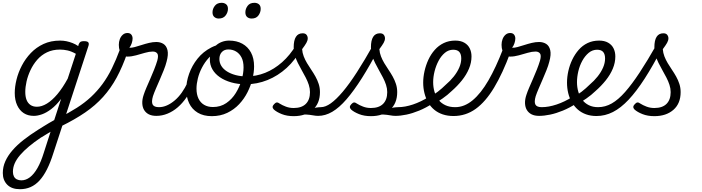

<svg xmlns="http://www.w3.org/2000/svg" viewBox="-57 -808 4998 1367"><path d="M85 539Q26 539 -5.5 507Q-37 475 -37 424Q-37 380 -19 340Q-1 300 32 262Q65 224 111 188Q157 152 214 116Q234 104 252.5 92Q271 80 291 68.5Q311 57 329 47L378 -104Q343 -58 308 -31.5Q273 -5 241.5 6Q210 17 184 17Q142 17 112 -2.5Q82 -22 65 -59Q48 -96 48 -146Q48 -190 60.5 -241Q73 -292 98.5 -341Q124 -390 162.5 -430.5Q201 -471 253 -495Q305 -519 371 -519Q394 -519 416 -514.5Q438 -510 459.5 -501.5Q481 -493 500 -480L503 -492Q509 -506 516.5 -510.5Q524 -515 540 -515Q565 -515 571.5 -506.5Q578 -498 573 -482L323 282Q302 349 277.5 397.5Q253 446 224 477.5Q195 509 160.5 524Q126 539 85 539ZM95 476Q127 476 156 454Q185 432 210 388Q235 344 255 279L303 130Q291 137 279 144.5Q267 152 255.5 159Q244 166 232 173Q186 204 149.5 234.5Q113 265 87 295Q61 325 48 354.5Q35 384 35 415Q35 434 42 448Q49 462 63 469Q77 476 95 476ZM206 -48Q240 -48 277 -70.5Q314 -93 351.5 -137.5Q389 -182 425 -248L483 -425Q451 -443 423.5 -449Q396 -455 370 -455Q318 -455 277.5 -435.5Q237 -416 208 -382.5Q179 -349 160 -308.5Q141 -268 132 -228Q123 -188 123 -154Q123 -120 132 -97Q141 -74 159.5 -61Q178 -48 206 -48Z M378 91Q366 97 359.5 90Q353 83 351 70.5Q349 58 352 46.5Q355 35 365 30Q434 -5 490 -40.5Q546 -76 591 -118Q636 -160 672.5 -209.5Q709 -259 739.5 -321Q770 -383 798 -459Q802 -472 812.5 -474Q823 -476 833 -470.5Q843 -465 848.5 -455Q854 -445 850 -433Q815 -332 773.5 -255.5Q732 -179 677 -118Q622 -57 549 -7Q476 43 378 91Z M1057 17Q1024 17 1002.5 6Q981 -5 969 -25Q957 -45 956 -73Q955 -101 966 -133Q973 -155 985.5 -184Q998 -213 1012.5 -246Q1027 -279 1040.5 -313Q1054 -347 1063 -377Q1073 -414 1062.5 -427.5Q1052 -441 1031 -441Q1006 -441 975 -432Q944 -423 911.5 -414Q879 -405 850 -405Q830 -405 816 -416.5Q802 -428 795.5 -446.5Q789 -465 789 -489Q789 -510 796 -529Q803 -548 817 -560.5Q831 -573 850 -573Q869 -573 878 -561.5Q887 -550 887 -534Q887 -519 881 -500.5Q875 -482 864 -468Q880 -467 902.5 -473Q925 -479 951 -487.5Q977 -496 1004 -502.5Q1031 -509 1056 -509Q1085 -509 1106.5 -495.5Q1128 -482 1135.5 -451Q1143 -420 1129 -369Q1122 -341 1108.5 -307.5Q1095 -274 1080.5 -240.5Q1066 -207 1053 -177Q1040 -147 1032 -123Q1020 -82 1030 -63.5Q1040 -45 1075 -45Q1087 -45 1092 -35.5Q1097 -26 1095 -14Q1093 -2 1083.5 7.5Q1074 17 1057 17Z M1056 17Q1044 17 1038 7.5Q1032 -2 1034.5 -14Q1037 -26 1047 -35.5Q1057 -45 1075 -45Q1103 -45 1131.5 -57.5Q1160 -70 1187.5 -93.5Q1215 -117 1237.5 -149Q1260 -181 1278 -219Q1282 -232 1293 -231.5Q1304 -231 1312 -222.5Q1320 -214 1316 -202Q1298 -154 1270 -113.5Q1242 -73 1208.5 -44Q1175 -15 1136 1Q1097 17 1056 17Z M1451 19Q1392 19 1351 -5.5Q1310 -30 1289.5 -73.5Q1269 -117 1269 -172Q1269 -225 1289.5 -283Q1310 -341 1349.5 -390.5Q1389 -440 1447.5 -470Q1506 -500 1583 -500Q1598 -500 1599.5 -491Q1601 -482 1596 -472.5Q1591 -463 1580 -463Q1533 -463 1495 -444.5Q1457 -426 1429 -395.5Q1401 -365 1381 -326.5Q1361 -288 1351.5 -249Q1342 -210 1342 -177Q1342 -136 1356 -106.5Q1370 -77 1396.5 -61.5Q1423 -46 1459 -46Q1513 -46 1554 -74Q1595 -102 1622 -146Q1649 -190 1663 -238Q1677 -286 1677 -328Q1677 -371 1662.5 -399Q1648 -427 1623.5 -441.5Q1599 -456 1568 -456Q1553 -456 1546 -465.5Q1539 -475 1540 -487.5Q1541 -500 1550 -509.5Q1559 -519 1574 -519Q1628 -519 1668 -497Q1708 -475 1730 -434Q1752 -393 1752 -335Q1752 -294 1740.5 -246.5Q1729 -199 1705.5 -152Q1682 -105 1646 -66.5Q1610 -28 1561 -4.5Q1512 19 1451 19Z M1692 -208Q1636 -208 1589 -221.5Q1542 -235 1508 -258.5Q1474 -282 1455.5 -314Q1437 -346 1437 -385Q1437 -416 1448.5 -440.5Q1460 -465 1478.5 -482.5Q1497 -500 1522 -509.5Q1547 -519 1574 -519Q1590 -519 1597 -509.5Q1604 -500 1602.5 -487.5Q1601 -475 1592.5 -465.5Q1584 -456 1569 -456Q1540 -456 1522.5 -437.5Q1505 -419 1505 -388Q1505 -361 1519 -338.5Q1533 -316 1559 -299.5Q1585 -283 1620.5 -273.5Q1656 -264 1698 -264Q1767 -264 1831 -289.5Q1895 -315 1951.5 -365Q2008 -415 2051 -487Q2061 -501 2073 -499.5Q2085 -498 2091.5 -487Q2098 -476 2091 -464Q2046 -381 1984 -324.5Q1922 -268 1847.5 -238Q1773 -208 1692 -208Z M1500 -676Q1482 -676 1469 -687Q1456 -698 1456 -720Q1456 -745 1472.5 -766.5Q1489 -788 1521 -788Q1540 -788 1553 -777.5Q1566 -767 1566 -745Q1566 -720 1549.5 -698Q1533 -676 1500 -676ZM1735 -676Q1715 -676 1702.5 -687Q1690 -698 1690 -720Q1690 -745 1706 -766.5Q1722 -788 1754 -788Q1774 -788 1786.5 -777.5Q1799 -767 1799 -745Q1799 -720 1783 -698Q1767 -676 1735 -676Z M2209 17Q2191 17 2170 13Q2149 9 2123 7.5Q2097 6 2064 11L2094 -15Q2125 -25 2149.5 -32Q2174 -39 2194 -42Q2214 -45 2228 -45Q2237 -45 2240 -35.5Q2243 -26 2240.5 -14Q2238 -2 2229.5 7.5Q2221 17 2209 17ZM2034 19Q1986 19 1949.5 4.5Q1913 -10 1893 -28Q1884 -37 1884 -46.5Q1884 -56 1895 -67Q1905 -78 1914 -78.5Q1923 -79 1935 -70Q1952 -59 1978 -49Q2004 -39 2034 -39Q2091 -39 2120.5 -68.5Q2150 -98 2150 -152Q2150 -178 2141.5 -204Q2133 -230 2119.5 -256Q2106 -282 2091.5 -307.5Q2077 -333 2063.5 -360Q2050 -387 2042 -414.5Q2034 -442 2034 -471Q2034 -521 2050 -546Q2066 -571 2098 -571Q2117 -571 2125.5 -560Q2134 -549 2134 -535Q2134 -520 2124.5 -503Q2115 -486 2094 -458Q2096 -431 2105.5 -406.5Q2115 -382 2129 -358.5Q2143 -335 2159 -311.5Q2175 -288 2189 -263Q2203 -238 2212 -210.5Q2221 -183 2221 -152Q2221 -71 2169.5 -26Q2118 19 2034 19Z M2208 17Q2193 17 2187.5 7.5Q2182 -2 2186 -14Q2190 -26 2200.5 -35.5Q2211 -45 2227 -45Q2260 -45 2298.5 -72.5Q2337 -100 2383.5 -155Q2430 -210 2484.5 -294.5Q2539 -379 2603 -493Q2610 -505 2622 -503.5Q2634 -502 2641.5 -492.5Q2649 -483 2643 -469Q2578 -344 2520 -252.5Q2462 -161 2410 -101Q2358 -41 2308.5 -12Q2259 17 2208 17Z M2759 17Q2741 17 2720 13Q2699 9 2673 7.5Q2647 6 2614 11L2644 -15Q2675 -25 2699.5 -32Q2724 -39 2744 -42Q2764 -45 2778 -45Q2787 -45 2790 -35.5Q2793 -26 2790.5 -14Q2788 -2 2779.5 7.5Q2771 17 2759 17ZM2584 19Q2536 19 2499.5 4.5Q2463 -10 2443 -28Q2434 -37 2434 -46.5Q2434 -56 2445 -67Q2455 -78 2464 -78.5Q2473 -79 2485 -70Q2502 -59 2528 -49Q2554 -39 2584 -39Q2641 -39 2670.5 -68.5Q2700 -98 2700 -152Q2700 -178 2691.5 -204Q2683 -230 2669.5 -256Q2656 -282 2641.5 -307.5Q2627 -333 2613.5 -360Q2600 -387 2592 -414.5Q2584 -442 2584 -471Q2584 -521 2600 -546Q2616 -571 2648 -571Q2667 -571 2675.5 -560Q2684 -549 2684 -535Q2684 -520 2674.5 -503Q2665 -486 2644 -458Q2646 -431 2655.5 -406.5Q2665 -382 2679 -358.5Q2693 -335 2709 -311.5Q2725 -288 2739 -263Q2753 -238 2762 -210.5Q2771 -183 2771 -152Q2771 -71 2719.5 -26Q2668 19 2584 19Z M2758 17Q2742 17 2737 7.5Q2732 -2 2736 -14Q2740 -26 2750.5 -35.5Q2761 -45 2777 -45Q2826 -45 2883 -64Q2940 -83 2997 -119Q3006 -126 3014.5 -121.5Q3023 -117 3028 -107Q3033 -97 3032.5 -86.5Q3032 -76 3023 -71Q2975 -40 2927.5 -20.5Q2880 -1 2837 8Q2794 17 2758 17Z M2994 -113Q3029 -131 3060 -155Q3091 -179 3117 -205Q3149 -232 3174 -263.5Q3199 -295 3213 -327.5Q3227 -360 3227 -392Q3227 -422 3213.5 -438Q3200 -454 3169 -454Q3157 -454 3151.5 -464Q3146 -474 3147.5 -487Q3149 -500 3158.5 -509.5Q3168 -519 3185 -519Q3223 -519 3249 -504Q3275 -489 3287.5 -463.5Q3300 -438 3300 -406Q3300 -362 3282 -319Q3264 -276 3232 -236Q3200 -196 3159 -160Q3129 -131 3093.5 -106.5Q3058 -82 3020 -61Z M3172 18Q3130 18 3095.5 6.5Q3061 -5 3034.5 -27Q3008 -49 2991 -79Q2974 -109 2965 -145Q2956 -181 2956 -220Q2956 -259 2965.5 -301.5Q2975 -344 2993 -383Q3011 -422 3038.5 -453Q3066 -484 3102.5 -501.5Q3139 -519 3184 -519Q3195 -519 3198.5 -509.5Q3202 -500 3199 -487Q3196 -474 3188.5 -464Q3181 -454 3170 -454Q3137 -454 3110.5 -432Q3084 -410 3065.5 -375Q3047 -340 3037 -300Q3027 -260 3027 -223Q3027 -187 3036.5 -154.5Q3046 -122 3065 -97.5Q3084 -73 3114 -59Q3144 -45 3184 -45Q3249 -45 3308 -94Q3367 -143 3420.5 -235.5Q3474 -328 3524 -458Q3527 -466 3536.5 -467.5Q3546 -469 3557 -465.5Q3568 -462 3574.5 -454Q3581 -446 3577 -435Q3522 -286 3461 -184.5Q3400 -83 3329.5 -32.5Q3259 18 3172 18Z M3782 17Q3749 17 3727.5 6Q3706 -5 3694 -25Q3682 -45 3681 -73Q3680 -101 3691 -133Q3698 -155 3710.5 -184Q3723 -213 3737.5 -246Q3752 -279 3765.5 -313Q3779 -347 3788 -377Q3798 -414 3787.5 -427.5Q3777 -441 3756 -441Q3731 -441 3700 -432Q3669 -423 3636.5 -414Q3604 -405 3575 -405Q3555 -405 3541 -416.5Q3527 -428 3520.5 -446.5Q3514 -465 3514 -489Q3514 -510 3521 -529Q3528 -548 3542 -560.5Q3556 -573 3575 -573Q3594 -573 3603 -561.5Q3612 -550 3612 -534Q3612 -519 3606 -500.5Q3600 -482 3589 -468Q3605 -467 3627.5 -473Q3650 -479 3676 -487.5Q3702 -496 3729 -502.5Q3756 -509 3781 -509Q3810 -509 3831.5 -495.5Q3853 -482 3860.5 -451Q3868 -420 3854 -369Q3847 -341 3833.5 -307.5Q3820 -274 3805.5 -240.5Q3791 -207 3778 -177Q3765 -147 3757 -123Q3745 -82 3755 -63.5Q3765 -45 3800 -45Q3812 -45 3817 -35.5Q3822 -26 3820 -14Q3818 -2 3808.5 7.5Q3799 17 3782 17Z M3781 17Q3765 17 3760 7.5Q3755 -2 3759 -14Q3763 -26 3773.5 -35.5Q3784 -45 3800 -45Q3849 -45 3906 -64Q3963 -83 4020 -119Q4029 -126 4037.5 -121.5Q4046 -117 4051 -107Q4056 -97 4055.5 -86.5Q4055 -76 4046 -71Q3998 -40 3950.5 -20.5Q3903 -1 3860 8Q3817 17 3781 17Z M4018 -113Q4053 -131 4084 -155Q4115 -179 4141 -205Q4173 -232 4198 -263.5Q4223 -295 4237 -327.5Q4251 -360 4251 -392Q4251 -422 4237.5 -438Q4224 -454 4193 -454Q4181 -454 4175.5 -464Q4170 -474 4171.5 -487Q4173 -500 4182.5 -509.5Q4192 -519 4209 -519Q4247 -519 4273 -504Q4299 -489 4311.5 -463.5Q4324 -438 4324 -406Q4324 -362 4306 -319Q4288 -276 4256 -236Q4224 -196 4183 -160Q4153 -131 4117.5 -106.5Q4082 -82 4044 -61Z M4190 18Q4149 18 4115.5 6Q4082 -6 4057 -28Q4032 -50 4014.5 -80Q3997 -110 3988.5 -145.5Q3980 -181 3980 -220Q3980 -260 3989.5 -302.5Q3999 -345 4017.5 -383.5Q4036 -422 4063 -453Q4090 -484 4126.5 -501.5Q4163 -519 4209 -519Q4218 -519 4221 -509.5Q4224 -500 4221 -487Q4218 -474 4211 -464Q4204 -454 4195 -454Q4161 -454 4134.5 -432Q4108 -410 4089 -375.5Q4070 -341 4060.5 -300.5Q4051 -260 4051 -223Q4051 -187 4060.5 -154.5Q4070 -122 4088.5 -97.5Q4107 -73 4135.5 -59Q4164 -45 4201 -45Q4252 -45 4298.5 -71.5Q4345 -98 4393.5 -153Q4442 -208 4497 -291.5Q4552 -375 4618 -491Q4624 -502 4636 -500Q4648 -498 4656 -488.5Q4664 -479 4657 -466Q4592 -340 4533 -248.5Q4474 -157 4418.5 -98Q4363 -39 4307 -10.5Q4251 18 4190 18Z M4602 19Q4554 19 4517.5 4.5Q4481 -10 4461 -28Q4452 -37 4452 -46.5Q4452 -56 4463 -67Q4473 -78 4482 -78.5Q4491 -79 4503 -70Q4520 -59 4546 -49Q4572 -39 4602 -39Q4659 -39 4688.5 -68.5Q4718 -98 4718 -152Q4718 -178 4709.5 -204Q4701 -230 4687.5 -256Q4674 -282 4659.5 -307.5Q4645 -333 4631.5 -360Q4618 -387 4610 -414.5Q4602 -442 4602 -471Q4602 -521 4618 -546Q4634 -571 4666 -571Q4685 -571 4693.5 -560Q4702 -549 4702 -535Q4702 -520 4692.5 -503Q4683 -486 4662 -458Q4664 -431 4673.5 -406.5Q4683 -382 4697 -358.5Q4711 -335 4727 -311.5Q4743 -288 4757 -263Q4771 -238 4780 -210.5Q4789 -183 4789 -152Q4789 -71 4737.5 -26Q4686 19 4602 19Z"/></svg>

Font: Playwrite CO Light
Style: Regular
Weight: 300
Version: Version 1.002